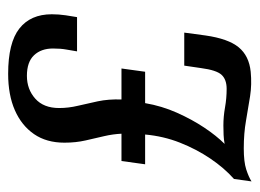

<svg xmlns="http://www.w3.org/2000/svg" viewBox="-103 -534 637 471"><g transform="rotate(-90 215.5 -298.5)"><path d="M6 0 12 -43Q39 -67 62 -101Q85 -135 101 -175.5Q117 -216 121 -261H48L56 -319H123Q122 -340 117 -361.5Q112 -383 106.5 -407Q101 -431 101 -459Q101 -503 122 -533.5Q143 -564 180.5 -580.5Q218 -597 270 -597Q346 -597 381 -569.5Q416 -542 416 -490Q416 -473 413.5 -456Q411 -439 409 -428H325Q327 -441 329.5 -454.5Q332 -468 332 -487Q332 -516 315.5 -533.5Q299 -551 265 -551Q232 -551 209 -530.5Q186 -510 186 -472Q186 -449 191.5 -426Q197 -403 202.5 -377Q208 -351 207 -319H283L275 -261H198Q191 -220 174.5 -183Q158 -146 138 -116Q118 -86 98 -66Q109 -68 120 -68.5Q131 -69 143 -69Q165 -69 187.5 -65Q210 -61 233 -61Q256 -61 267.5 -73.5Q279 -86 284 -124L290 -165H371L364 -113Q356 -57 335 -31.5Q314 -6 275 -2Q244 1 215 -3.5Q186 -8 155 -13.5Q124 -19 87 -19Q54 -19 35.5 -13Q17 -7 6 0Z"/></g></svg>

Font: Alumni Sans Thin SemiBold
Style: Italic
Weight: 600
Italic angle: -8°
Version: Version 1.016